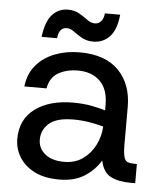

<svg xmlns="http://www.w3.org/2000/svg" viewBox="-51 -721 656 777"><g transform="rotate(5 277.5 -332.0)"><path d="M218 12Q157 12 116.5 -9Q76 -30 55.5 -64Q35 -98 35 -137Q35 -217 93.5 -260Q152 -303 247 -303Q289 -303 323 -296.5Q357 -290 379 -283V-305Q379 -369 345.5 -401.5Q312 -434 256 -434Q210 -434 176.5 -415Q143 -396 135 -351H45Q51 -404 81.5 -439Q112 -474 158 -491Q204 -508 256 -508Q361 -508 415 -452.5Q469 -397 469 -305V-156Q469 -119 473.5 -102.5Q478 -86 489 -82Q500 -78 519 -78H526V0H507Q458 0 426.5 -16Q395 -32 385 -80Q362 -41 321 -14.5Q280 12 218 12ZM232 -61Q276 -61 307.5 -83.5Q339 -106 357 -141.5Q375 -177 377 -217Q354 -224 321 -229.5Q288 -235 255 -235Q187 -235 156.5 -208.5Q126 -182 126 -142Q126 -107 154 -84Q182 -61 232 -61ZM307 -556Q280 -556 260.5 -567Q241 -578 226 -589.5Q211 -601 196 -601Q164 -601 160 -557H97Q105 -620 130.5 -648Q156 -676 194 -676Q221 -676 240.5 -664.5Q260 -653 275.5 -641.5Q291 -630 307 -630Q321 -630 331.5 -641Q342 -652 344 -674H406Q400 -612 373 -584Q346 -556 307 -556Z"/></g></svg>

Font: HostGroteskRegular
Style: Regular
Weight: 400
Designer: Doukan Karapınar based on Poppins by Indian Type Foundry, Jonny Pinhorn
Foundry: Element Type
Version: Version 1.001; ttfautohint (v1.8.4.7-5d5b)